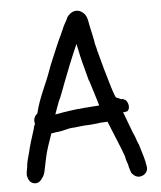

<svg xmlns="http://www.w3.org/2000/svg" viewBox="-52 -734 687 820"><g transform="rotate(-5 291.0 -323.5)"><path d="M34 -5C37 5 40 26 62 30C82 34 92 20 98 11C105 3 109 -9 111 -19C115 -39 118 -54 122 -72C128 -103 143 -144 154 -176C160 -176 167 -177 174 -179C203 -180 227 -192 252 -192H253L280 -195C288 -196 296 -197 302 -197C310 -197 317 -198 322 -198H323C333 -199 344 -200 354 -201H355C360 -202 364 -203 368 -203C376 -203 384 -204 391 -204H393C395 -204 394 -205 397 -205C412 -168 428 -128 443 -92L449 -77C450 -74 454 -63 454 -63C457 -56 460 -48 460 -45V-42C463 -32 465 -25 469 -14L472 1L473 2C473 3 474 5 474 6V8L475 9C477 14 477 23 487 30C509 54 548 35 548 8C548 -5 544 -14 544 -20V-22L543 -24C543 -25 543 -25 542 -26V-28C538 -46 527 -78 523 -93V-94L516 -110C514 -114 513 -119 511 -125L505 -140L502 -146C490 -177 479 -208 467 -239H473L483 -241L486 -242C499 -253 494 -277 484 -288C481 -291 475 -293 470 -296L464 -295C459 -297 454 -301 443 -304C443 -305 442 -305 440 -308C435 -319 430 -335 425 -351C409 -403 394 -457 380 -511C378 -520 376 -530 373 -539C370 -562 362 -594 358 -613C353 -632 354 -657 337 -674C315 -696 289 -690 273 -673C270 -670 267 -667 265 -663L264 -662V-661C260 -650 250 -636 245 -624L244 -623V-622C243 -618 241 -614 239 -610L231 -592C218 -566 208 -541 196 -513L181 -477C177 -468 173 -457 169 -446C149 -388 118 -334 102 -267L101 -265C87 -254 83 -237 88 -223C85 -217 82 -210 81 -202C72 -173 58 -132 51 -99C45 -79 40 -62 38 -38C36 -29 34 -19 34 -8ZM178 -255C184 -273 191 -291 198 -310C208 -329 215 -352 223 -371V-372C246 -433 269 -490 294 -547C301 -513 309 -476 318 -444L333 -387H334C346 -351 357 -312 368 -277C360 -276 350 -275 343 -275H342C335 -274 327 -274 319 -273C303 -273 285 -269 271 -269H270C250 -267 230 -263 214 -261H213C202 -258 190 -257 178 -255Z"/></g></svg>

Font: Scribbler
Style: ExBd
Weight: 800
Designer: Mew Too
Foundry: Cannot Into Space Fonts
Version: Version 1.001